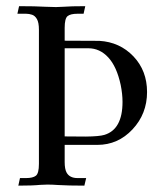

<svg xmlns="http://www.w3.org/2000/svg" viewBox="-20 -598 519 619"><path d="M252 0.5Q200.2 0.5 167.5 -1.5Q148.4 -2.9 132.8 -2.9Q122.1 -2.9 109.4 -2Q85.4 0.5 39.1 0.5L44.4 -23.9H64Q85.9 -23.9 95.7 -31.5Q105.5 -39.1 105.5 -69.8V-502Q105.5 -525.4 99.1 -536.4Q92.8 -547.4 83.3 -550.5Q73.7 -553.7 64 -553.7H36.1L41.5 -578.1Q93.8 -578.1 126.5 -576.2Q145.5 -575.2 160.6 -575.2Q171.9 -575.2 184.6 -576.2Q208.5 -578.1 254.9 -578.1L249.5 -553.7H230Q207.5 -553.7 198 -546.1Q188.5 -538.6 188.5 -508.3V-466.8L300.3 -466.3Q366.2 -462.4 410.2 -416.3Q454.1 -370.1 454.1 -301.3Q454.1 -231 407.2 -180.9Q360.4 -130.9 293.9 -130.9H188.5V-75.7Q188.5 -52.7 194.8 -41.5Q204.6 -23.9 230 -23.9H257.8ZM257.3 -157.7Q299.8 -158.2 316.4 -163.1Q375 -180.7 375 -269.5Q375 -294.9 369.1 -324.2Q356.4 -383.3 329.1 -412.8Q301.8 -442.4 264.6 -442.4H188.5V-158.2Q233.4 -158.2 257.3 -157.7Z"/></svg>

Font: Quaaykop
Style: Regular
Weight: 400
Designer: Tup Wanders
Foundry: Free font, DO NOT SELL
Version: Version 1.00;July 31, 2023;FontCreator 11.5.0.2430 64-bit